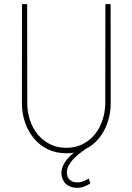

<svg xmlns="http://www.w3.org/2000/svg" viewBox="-20 -731 640 928"><path d="M514.6 -710.9 515.1 -229Q514.6 -193.8 506.3 -160.9Q498 -127.9 482.7 -99.4Q467.3 -70.8 445.1 -48.1Q422.9 -25.4 394 -11.2Q379.9 -1 364 11.2Q348.1 23.4 334.5 37.8Q320.8 52.2 312 68.6Q303.2 85 303.2 104Q303.7 126 316.9 137.9Q330.1 149.9 352.1 150.4Q367.7 150.9 381.8 145.5Q396 140.1 408.7 131.8L416.5 155.3Q401.9 165.5 386 171.1Q370.1 176.8 352.1 176.8Q335.4 176.8 321.5 171.6Q307.6 166.5 297.9 157.2Q288.1 147.9 282.5 134.5Q276.9 121.1 276.9 104Q276.9 89.4 282 76.2Q287.1 63 295.4 50.8Q303.7 38.6 314.5 27.6Q325.2 16.6 336.9 6.8Q319.3 9.8 300.8 9.8Q250 9.8 210.4 -9.8Q170.9 -29.3 143.6 -62.3Q116.2 -95.2 101.3 -138.4Q86.4 -181.6 85.9 -229L86.4 -710.9H111.3L111.8 -229Q112.3 -187.5 125.2 -149.2Q138.2 -110.8 162.4 -81.3Q186.5 -51.8 221.4 -34.2Q256.3 -16.6 300.8 -16.6Q345.2 -16.6 379.9 -34.4Q414.6 -52.2 438.5 -81.8Q462.4 -111.3 475.1 -149.7Q487.8 -188 488.8 -229L489.3 -710.9Z"/></svg>

Font: Roboto Mono Thin
Style: Regular
Weight: 250
Designer: Google
Version: Version 2.000985; 2015; ttfautohint (v1.3)